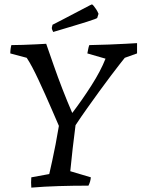

<svg xmlns="http://www.w3.org/2000/svg" viewBox="-20 -849 646 877"><path d="M123 8Q122 -4 122 -15.5Q122 -27 123 -39L205 -54Q211 -80 218.5 -114.5Q226 -149 234 -190Q242 -231 249 -274Q233 -311 217 -348Q201 -385 185.5 -419.5Q170 -454 155.5 -485Q141 -516 127.5 -541.5Q114 -567 102 -585L27 -605Q27 -615 28.5 -626Q30 -637 32 -643Q53 -643 84 -644Q115 -645 144.5 -646.5Q174 -648 191 -649Q207 -603 225.5 -550Q244 -497 265.5 -441.5Q287 -386 310 -333Q355 -392 397.5 -458.5Q440 -525 462 -581L379 -605Q381 -615 383 -625.5Q385 -636 388 -643Q434 -644 476.5 -645.5Q519 -647 553 -649Q587 -651 606 -652Q606 -640 606 -628.5Q606 -617 606 -605L550 -585Q544 -578 527 -556Q510 -534 486 -502.5Q462 -471 434.5 -433Q407 -395 378.5 -355Q350 -315 325 -277Q318 -224 312 -171Q306 -118 301 -67L395 -39Q394 -29 391.5 -20Q389 -11 384 -1Q314 -1 248 1Q182 3 123 8ZM223 -703Q220 -708 218 -714Q216 -720 217 -724L220 -736L263 -758L391 -825L400 -829Q403 -828 408 -822Q413 -816 419 -807Q425 -798 430 -786L424 -767Q424 -766 412.5 -761.5Q401 -757 377 -749.5Q353 -742 315 -730.5Q277 -719 223 -703Z"/></svg>

Font: Labrada
Style: Italic
Weight: 400
Italic angle: -7°
Designer: Mercedes Jáuregui
Foundry: Omnibus-Type Team
Version: Version 1.000